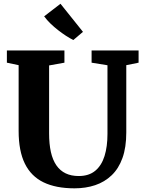

<svg xmlns="http://www.w3.org/2000/svg" viewBox="-20 -1018 784 1046"><path d="M386 8Q284.5 8 217 -24.8Q149.5 -57.5 115.5 -126.5Q81.5 -195.5 81.5 -304.5V-663L17.5 -676.5V-743H331V-676.5L247.5 -661.5V-291Q247.5 -233.5 257.2 -190Q267 -146.5 287.2 -117.2Q307.5 -88 337.8 -73.5Q368 -59 409 -59Q464.5 -59 499 -87.8Q533.5 -116.5 549.5 -168Q565.5 -219.5 565.5 -288V-662.5L479 -676.5V-743H735V-676.5L668 -663V-296.5Q668 -215 647.2 -157.2Q626.5 -99.5 588.2 -63Q550 -26.5 498.5 -9.2Q447 8 386 8ZM379 -800Q360.5 -809.5 339.2 -823.2Q318 -837 296.5 -853.8Q275 -870.5 255.2 -889.5Q235.5 -908.5 220.5 -929L309.5 -997.5L432 -844.5L379.5 -800Z"/></svg>

Font: Merriweather ExtraBold
Style: Regular
Weight: 800
Version: Version 2.100